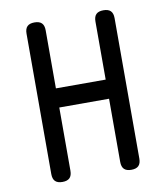

<svg xmlns="http://www.w3.org/2000/svg" viewBox="-84 -810 767 889"><g transform="rotate(-10 300.0 -365.0)"><path d="M417 -332H183V-35Q183 -12 172 -1Q161 10 138 10Q115 10 104 -1Q93 -12 93 -35V-695Q93 -718 104 -729Q115 -740 138 -740Q161 -740 172 -729Q183 -718 183 -695V-422H417V-695Q417 -718 428 -729Q439 -740 462 -740Q485 -740 496 -729Q507 -718 507 -695V-35Q507 -12 496 -1Q485 10 462 10Q439 10 428 -1Q417 -12 417 -35Z"/></g></svg>

Font: Maple Mono
Style: Regular
Weight: 400
Monospace: yes
Designer: subframe7536
Version: Version 7.300